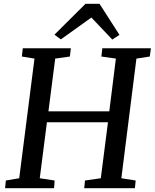

<svg xmlns="http://www.w3.org/2000/svg" viewBox="-20 -999 821 1019"><path d="M356 -743 351 -699 273 -688 237 -408H560L595 -688L518 -699L523 -743H781L775 -699L704 -688L624 -53L700 -41L696 0H427L431 -41L515 -53L553 -350H229L191 -53L270 -41L267 0H7L11 -41L82 -53L163 -688L96 -699L101 -743ZM434 -979H508L614 -814L576 -789L465 -906L303 -790L269 -815Z"/></svg>

Font: Koeln Type Serif
Style: Italic
Weight: 400
Italic angle: -8°
Designer: Eben Sorkin
Foundry: Eben Sorkin
Version: Version 2.002